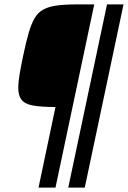

<svg xmlns="http://www.w3.org/2000/svg" viewBox="-20 -708 581 872"><path d="M155 144 232 -222Q168 -222 131 -228.5Q94 -235 78.5 -254Q63 -273 63 -309Q63 -335 69 -370.5Q75 -406 85 -454Q98 -516 110 -557.5Q122 -599 137 -625Q152 -651 176.5 -664.5Q201 -678 238 -683Q275 -688 331 -688H408L232 144ZM290 144 466 -688H541L365 144Z"/></svg>

Font: Saira SemiCondensed Medium
Style: Italic
Weight: 500
Width: 4
Italic angle: -12°
Designer: Hector Gatti with collaboration of the Omnibus-Type team
Foundry: Omnibus-Type
Version: Version 1.101